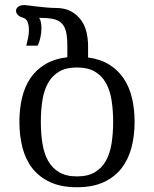

<svg xmlns="http://www.w3.org/2000/svg" viewBox="-20 -748 624 778"><path d="M58.6 -254.4Q58.6 -305.7 69.1 -350.8Q79.6 -396 102.8 -430.7Q126 -465.3 163.1 -487.5Q200.2 -509.8 252.9 -516.1V-560.1Q252.9 -596.7 247.6 -619.4Q242.2 -642.1 229 -654.5Q215.8 -667 193.8 -671.4Q171.9 -675.8 138.7 -675.8Q144 -667.5 146 -656.5Q147.9 -645.5 147.9 -633.3Q147.9 -613.3 143.3 -593.8Q138.7 -574.2 132.3 -563H86.4Q90.3 -577.1 93.8 -594.2Q97.2 -611.3 97.2 -627.4Q97.2 -645.5 91.6 -659.2Q85.9 -672.9 71.8 -676.8Q59.1 -680.2 52 -688Q44.9 -695.8 44.9 -704.1Q44.9 -713.4 53.5 -720.5Q62 -727.5 80.1 -727.5Q83 -727.5 97.4 -725.6Q111.8 -723.6 130.9 -721.4Q149.9 -719.2 170.2 -717.5Q190.4 -715.8 205.1 -715.8Q244.1 -715.8 269.5 -701.2Q294.9 -686.5 310.1 -664.3Q325.2 -642.1 331.1 -615Q336.9 -587.9 336.9 -563V-515.1Q387.7 -508.3 423.6 -485.6Q459.5 -462.9 482.2 -428.5Q504.9 -394 515.1 -349.6Q525.4 -305.2 525.4 -254.4Q525.4 -198.2 512.7 -149.9Q500 -101.6 472.2 -65.9Q444.3 -30.3 399.9 -9.8Q355.5 10.7 292 10.7Q228 10.7 183.6 -9.8Q139.2 -30.3 111.3 -65.9Q83.5 -101.6 71 -149.9Q58.6 -198.2 58.6 -254.4ZM145.5 -254.4Q145.5 -207.5 151.9 -167Q158.2 -126.5 174.6 -96.9Q190.9 -67.4 219.2 -50.3Q247.6 -33.2 292 -33.2Q336.4 -33.2 364.7 -50.3Q393.1 -67.4 409.4 -96.9Q425.8 -126.5 432.1 -167Q438.5 -207.5 438.5 -254.4Q438.5 -301.3 432.1 -341.6Q425.8 -381.8 409.4 -411.4Q393.1 -440.9 364.5 -457.8Q335.9 -474.6 292 -474.6Q248 -474.6 219.5 -457.8Q190.9 -440.9 174.6 -411.4Q158.2 -381.8 151.9 -341.6Q145.5 -301.3 145.5 -254.4Z"/></svg>

Font: Arian Grqi
Style: Regular
Weight: 400
Designer: Ruben Hakobyan (Tarumian)
Foundry: Ruben Hakobyan (Tarumian)
Version: Version 1.003